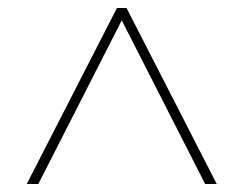

<svg xmlns="http://www.w3.org/2000/svg" viewBox="-20 -739 612 481"><path d="M47 -278H76L285 -688L494 -278H523L297 -719H273Z"/></svg>

Font: Noto Sans Malayalam Thin
Style: Regular
Weight: 100
Designer: Jelle Bosma - Monotype Design Team
Foundry: Monotype Imaging Inc.
Version: Version 2.104